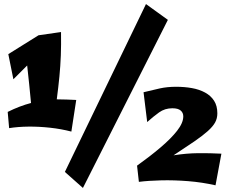

<svg xmlns="http://www.w3.org/2000/svg" viewBox="-20 -889 1136 947"><path d="M46 -498 21 -622 170 -715 281 -731Q282 -668 280 -615.5Q278 -563 273 -511.5Q268 -460 260 -399Q285 -399 309 -398Q333 -397 356 -396L332 -240Q282 -253 227.5 -259Q173 -265 121 -264.5Q69 -264 25 -257L18 -337Q48 -352 77 -363Q106 -374 133 -381Q129 -424 124 -473Q119 -522 114 -566ZM389 38 300 -41 700 -869 808 -791ZM1043 25Q977 10 908 4.5Q839 -1 775.5 0.5Q712 2 665 8L656 -72Q719 -117 771 -161Q823 -205 853.5 -244Q884 -283 884 -315Q884 -333 871 -344Q858 -355 830 -355Q793 -355 764.5 -334.5Q736 -314 706 -287L688 -434Q732 -445 768.5 -453Q805 -461 849 -461Q890 -461 926.5 -454.5Q963 -448 991.5 -432.5Q1020 -417 1036 -392Q1052 -367 1052 -330Q1052 -305 1041 -285Q1030 -265 1005 -242.5Q980 -220 938.5 -191.5Q897 -163 836 -123Q899 -133 957.5 -133.5Q1016 -134 1072 -131Z"/></svg>

Font: Marhey ExtraBold
Style: Regular
Weight: 800
Designer: Nur Syamsi & Bustanul Arifin
Foundry: Namelatype
Version: Version 1.000; ttfautohint (v1.8.4.7-5d5b)